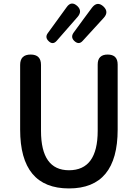

<svg xmlns="http://www.w3.org/2000/svg" viewBox="-20 -1043 773 1077"><path d="M367 14Q93 14 93 -316V-679Q93 -737 152 -737Q210 -737 210 -679V-309Q210 -88 367 -88Q528 -88 528 -309V-523V-681Q528 -737 584 -737Q640 -737 640 -681V-316Q640 14 367 14ZM396 -814Q375 -835 393 -860L450 -938L496 -1000Q526 -1039 561 -1006Q592 -976 562 -943L444 -814Q422 -789 396 -814ZM252 -813Q231 -834 248 -857L354 -1003Q380 -1040 414 -1009Q443 -981 416 -949L360 -885L298 -814Q276 -789 252 -813Z"/></svg>

Font: GenSenRounded JP M
Style: Regular
Weight: 500
Version: Version 1.501;PS 1;hotconv 16.6.51;makeotf.lib2.5.65220